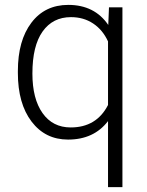

<svg xmlns="http://www.w3.org/2000/svg" viewBox="-20 -558 598 781"><path d="M52.7 -269Q52.7 -393.1 107.7 -465.6Q162.6 -538.1 257.8 -538.1Q364.7 -538.1 420.4 -456.5L423.3 -528.3H478V203.1H419.4V-65.4Q361.8 9.8 256.8 9.8Q164.1 9.8 108.4 -63.5Q52.7 -136.7 52.7 -261.2ZM111.8 -258.8Q111.8 -156.2 153.1 -97.9Q194.3 -39.6 267.6 -39.6Q372.6 -39.6 419.4 -130.9V-389.6Q397.5 -437 358.6 -462.6Q319.8 -488.3 268.6 -488.3Q194.8 -488.3 153.3 -429.9Q111.8 -371.6 111.8 -258.8Z"/></svg>

Font: Vazir Thin UI
Style: Thin-UI
Weight: 100
Designer: Saber Rastikerdar
Foundry: Saber Rastikerdar
Version: Version 30.0.0